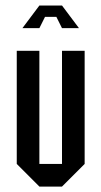

<svg xmlns="http://www.w3.org/2000/svg" viewBox="-20 -687 373 707"><path d="M41.7 -500H125V-83.3H208.3V-500H291.7V-83.3L208.3 0H125L41.7 -83.3ZM208.3 -666.7 270.8 -583.3H208.3L187.5 -625H145.8L125 -583.3H62.5L125 -666.7Z"/></svg>

Font: Yulong
Style: Regular
Weight: 400
Designer: GGBotNet
Foundry: f0n7.com
Version: 1.00